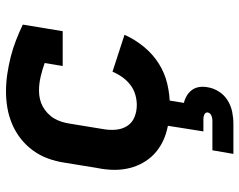

<svg xmlns="http://www.w3.org/2000/svg" viewBox="-99 -479 798 640"><g transform="rotate(-90 300.0 -159.0)"><path d="M270 8Q245 8 221 5Q197 2 174.5 -5Q152 -12 132 -24.5Q112 -37 97 -54Q82 -71 72 -92Q62 -113 57.5 -136.5Q53 -160 54 -185Q55 -210 60 -234L78 -344Q82 -371 91.5 -397.5Q101 -424 118 -447.5Q135 -471 158 -489Q181 -507 207.5 -518Q234 -529 261 -533.5Q288 -538 315 -538Q345 -538 374.5 -533.5Q404 -529 431.5 -522Q459 -515 486 -504.5Q513 -494 538 -482L516 -349H400L410 -409Q388 -417 364.5 -422.5Q341 -428 317 -428Q304 -428 290.5 -425Q277 -422 265 -415.5Q253 -409 242.5 -399Q232 -389 225 -377Q218 -365 214 -352Q210 -339 208 -326L190 -216Q186 -195 187.5 -173.5Q189 -152 199.5 -135Q210 -118 229 -110Q248 -102 270 -102Q287 -102 304.5 -107Q322 -112 337 -123.5Q352 -135 363 -150.5Q374 -166 381 -183L504 -143Q489 -109 464.5 -79Q440 -49 408.5 -29Q377 -9 341 -0.5Q305 8 270 8ZM107 220 119 150H219Q227 150 235 146.5Q243 143 245 135Q246 127 239 123.5Q232 120 224 120H182L201 0H286L277 55Q290 58 301.5 65Q313 72 320.5 82.5Q328 93 330 107Q332 121 329 135Q326 154 314.5 172Q303 190 285 201Q267 212 247 216Q227 220 207 220Z"/></g></svg>

Font: Iosevka Curly Slab XBdEx
Style: Italic
Weight: 800
Width: 7
Italic angle: -9°
Monospace: yes
Designer: Belleve Invis
Foundry: Belleve Invis
Version: Version 11.1.0; ttfautohint (v1.8.3)